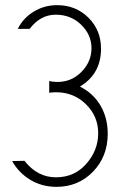

<svg xmlns="http://www.w3.org/2000/svg" viewBox="-20 -724 485 745"><path d="M27 -99 75 -100Q125 -36 197 -36Q269 -36 315 -88.5Q361 -141 361 -207Q361 -273 313.5 -319.5Q266 -366 198 -366Q180 -366 171 -364V-410Q184 -406 203 -406Q258 -406 296.5 -445.5Q335 -485 335 -537Q335 -589 295 -628Q255 -667 196 -667Q137 -667 95 -612H49Q70 -654 111 -679Q152 -704 202 -704Q274 -704 323 -655.5Q372 -607 372 -535Q372 -437 290 -388Q341 -363 369.5 -315Q398 -267 398 -205Q398 -117 341 -58Q284 1 199 1Q143 1 98 -26Q53 -53 27 -99Z"/></svg>

Font: Bubbler One
Style: Regular
Weight: 400
Designer: Brenda Gallo (gbrenda1987@gmail.com)
Foundry: Brenda Gallo
Version: Version 1.003